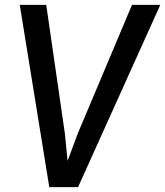

<svg xmlns="http://www.w3.org/2000/svg" viewBox="-20 -767 677 787"><path d="M182 0 61 -747H169.5L246 -219L257 -107.5L298.5 -219L521 -747H637L300 0Z"/></svg>

Font: Koeln Type Sans
Style: Italic
Weight: 400
Italic angle: -7.5°
Designer: Eben Sorkin
Foundry: Eben Sorkin
Version: Version 2.001